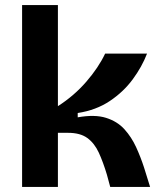

<svg xmlns="http://www.w3.org/2000/svg" viewBox="-20 -736 632 756"><path d="M67 0V-716H208V-318Q272 -359 320 -414.5Q368 -470 394 -525H559Q539 -473 502.5 -423.5Q466 -374 412 -338Q358 -302 286 -291V-274Q353 -286 397.5 -272Q442 -258 470 -227Q498 -196 516 -156.5Q534 -117 547 -77L571 0H414L401 -48Q386 -98 369 -135Q352 -172 324 -192.5Q296 -213 248 -213H208V0Z"/></svg>

Font: Bricolage Grotesque 10pt Bricolage Grotesque 10pt Regular
Style: Bold
Weight: 700
Designer: Mathieu Triay
Foundry: Atelier Triay
Version: Version 1.000; ttfautohint (v1.8.4.7-5d5b);gftools[0.9.32]